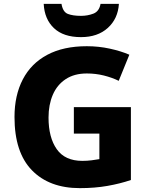

<svg xmlns="http://www.w3.org/2000/svg" viewBox="-20 -1056 771 993"><path d="M362 -502H657V-125Q601 -106 535.5 -94.5Q470 -83 393 -83Q235 -83 145 -175.5Q55 -268 55 -451Q55 -563 98 -645.5Q141 -728 224.5 -772.5Q308 -817 429 -817Q490 -817 547.5 -804.5Q605 -792 649 -773L594 -638Q559 -655 517 -665.5Q475 -676 429 -676Q364 -676 319.5 -646.5Q275 -617 253 -565.5Q231 -514 231 -448Q231 -345 273.5 -284.5Q316 -224 406 -224Q431 -224 454 -227Q477 -230 494 -233V-365H362ZM595 -1036Q590 -959 537.5 -911.5Q485 -864 399 -864Q308 -864 259 -910.5Q210 -957 206 -1036H298Q305 -994 331 -984Q357 -974 399 -974Q433 -974 463 -985.5Q493 -997 500 -1036Z"/></svg>

Font: Noto Sans Kannada UI ExtraBold
Style: Regular
Weight: 800
Designer: Jelle Bosma - Monotype Design Team
Foundry: Monotype Imaging Inc.
Version: Version 2.005; ttfautohint (v1.8.4.7-5d5b)